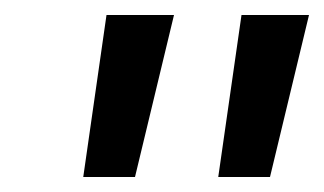

<svg xmlns="http://www.w3.org/2000/svg" viewBox="-20 -708 432 256"><path d="M392 -688 340 -472H271L302 -688ZM212 -688 160 -472H91L122 -688Z"/></svg>

Font: Libra Sans
Style: Italic
Weight: 400
Italic angle: -12°
Foundry: Context Ltd
Version: Version 1.002